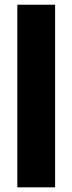

<svg xmlns="http://www.w3.org/2000/svg" viewBox="-20 -802 310 822"><path d="M54.1 0V-781.8H215.9V0Z"/></svg>

Font: Spartan ExtBd
Style: Regular
Weight: 800
Designer: Matt Bailey, Mirko Velimirovic
Foundry: Matt Bailey
Version: Version 1.005